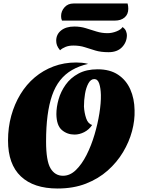

<svg xmlns="http://www.w3.org/2000/svg" viewBox="-20 -1058 807 1100"><path d="M310 22Q173 22 99.5 -47.5Q26 -117 26 -253Q26 -328 44.5 -395Q63 -462 97 -518Q131 -574 179 -614.5Q227 -655 287 -677.5Q347 -700 416 -700Q432 -700 449 -698.5Q466 -697 485 -692Q433 -680 393 -657Q353 -634 324.5 -598Q296 -562 278.5 -511.5Q261 -461 252.5 -395.5Q244 -330 244 -248Q244 -136 269.5 -93.5Q295 -51 341 -51Q381 -51 415 -84Q449 -117 476 -170.5Q503 -224 521.5 -286.5Q540 -349 549.5 -409Q559 -469 558 -514Q557 -553 548.5 -579Q540 -605 520 -605Q500 -605 486.5 -580.5Q473 -556 467 -520Q461 -484 461 -448Q463 -412 473.5 -380.5Q484 -349 508 -342Q490 -315 462.5 -301Q435 -287 407 -287Q365 -287 334.5 -313Q304 -339 303 -404Q303 -444 315.5 -488.5Q328 -533 356 -572.5Q384 -612 429.5 -636.5Q475 -661 539 -661Q610 -661 656.5 -630Q703 -599 726.5 -546Q750 -493 751 -427Q753 -369 736.5 -307Q720 -245 685 -186.5Q650 -128 597 -81Q544 -34 472.5 -6Q401 22 310 22ZM602 -759Q558 -759 526.5 -768.5Q495 -778 466 -787.5Q437 -797 400 -797Q375 -797 356 -789.5Q337 -782 324 -770Q311 -786 306.5 -798.5Q302 -811 302 -825Q302 -861 330 -883.5Q358 -906 406 -906Q441 -906 471.5 -896.5Q502 -887 532.5 -877.5Q563 -868 596 -868Q622 -868 648 -878.5Q674 -889 682 -903Q697 -893 702 -879.5Q707 -866 707 -857Q707 -817 679.5 -788Q652 -759 602 -759ZM335 -940Q332 -947 331 -953Q330 -959 330 -966Q330 -994 349.5 -1016Q369 -1038 401 -1038H711Q713 -1030 714 -1023Q715 -1016 715 -1008Q715 -976 694 -958Q673 -940 638 -940Z"/></svg>

Font: Sansita Swashed Light Black
Style: Regular
Weight: 900
Version: Version 1.003